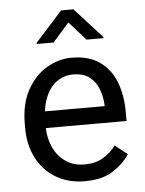

<svg xmlns="http://www.w3.org/2000/svg" viewBox="-54 -793 638 847"><g transform="rotate(-5 265.0 -370.0)"><path d="M288.1 9.8Q214.4 9.8 159.9 -22.9Q105.5 -55.7 75.4 -113.5Q45.4 -171.4 45.4 -245.6V-266.1Q45.4 -352.5 78.4 -413.3Q111.3 -474.1 164.3 -506.1Q217.3 -538.1 276.4 -538.1Q352.1 -538.1 400.1 -504.2Q448.2 -470.2 470.9 -411.9Q493.7 -353.5 493.7 -279.3V-238.8H99.1V-312.5H403.3V-319.3Q401.4 -354.5 388.9 -387.7Q376.5 -420.9 349.6 -442.4Q322.8 -463.9 276.4 -463.9Q235.4 -463.9 203.6 -440.9Q171.9 -418 154.1 -373.8Q136.2 -329.6 136.2 -266.1V-245.6Q136.2 -195.8 154.8 -154.5Q173.3 -113.3 208.5 -88.6Q243.7 -64 293 -64Q340.8 -64 374 -83.5Q407.2 -103 432.1 -135.7L486.8 -92.3Q461.4 -53.2 414.1 -21.7Q366.7 9.8 288.1 9.8ZM303.2 -750 424.3 -616.7V-611.8H349.1L275.9 -694.3L203.1 -611.8H128.9V-617.2L248.5 -750Z"/></g></svg>

Font: Vazirmatn
Style: Regular
Weight: 400
Designer: Saber Rastikerdar
Foundry: Saber Rastikerdar
Version: Version 33.003;September 2, 2022;FontCreator 14.0.0.2862 64-